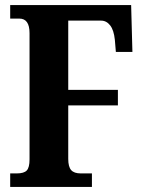

<svg xmlns="http://www.w3.org/2000/svg" viewBox="-20 -734 565 754"><path d="M20 -53H46Q74 -53 85 -64.5Q96 -76 96 -108V-604Q96 -661 56 -661H20V-714H495L500 -530H435L431 -578Q427 -616 412.5 -634.5Q398 -653 377 -653H248V-381H443V-320H248V-110Q248 -79 259.5 -66Q271 -53 297 -53H341V0H20Z"/></svg>

Font: Noto Serif CondExtraBold
Style: Regular
Weight: 800
Width: 3
Designer: Monotype Design Team
Foundry: Monotype Imaging Inc.
Version: Version 1.001